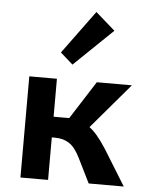

<svg xmlns="http://www.w3.org/2000/svg" viewBox="-52 -754 614 796"><g transform="rotate(5 255.5 -355.5)"><path d="M237 -485 185 -531 317 -711 398 -640ZM493 0H347L296 -103Q275 -145 250.5 -161Q226 -177 191 -177H178V0H63V-421H178V-263H230H243L344 -421H490L330 -233Q361 -211 401 -149Z"/></g></svg>

Font: Ysabeau Infant
Style: Bold
Weight: 700
Designer: Christian Thalmann (Catharsis Fonts)
Version: Version 0.003